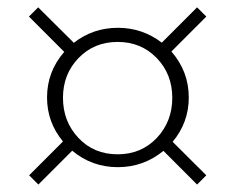

<svg xmlns="http://www.w3.org/2000/svg" viewBox="-20 -763 635 518"><path d="M297.4 -346.7Q360.8 -346.7 402.8 -390.6Q444.8 -435.1 444.8 -499Q444.8 -563 402.8 -606.4Q360.8 -649.9 297.4 -649.9Q233.9 -649.9 191.9 -606.4Q149.9 -563 149.9 -499Q149.9 -435.1 191.9 -390.6Q233.4 -346.7 297.4 -346.7ZM83.5 -265.1 58.6 -290 149.9 -381.3Q106.9 -433.1 106.9 -500Q106.9 -569.8 153.3 -623L58.1 -718.3L83 -743.2L179.2 -647.5Q231 -688 297.9 -688Q364.3 -688 416.5 -647.9L511.7 -743.2L536.6 -718.3L442.4 -624Q489.3 -570.3 489.3 -500Q489.3 -432.6 445.8 -380.4L536.6 -290L511.7 -265.1L420.9 -356Q367.2 -312 297.9 -312Q228 -312 174.8 -356.4Z"/></svg>

Font: Ride Light
Style: Bold
Weight: 600
Version: Version 3.000